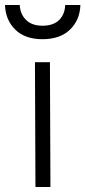

<svg xmlns="http://www.w3.org/2000/svg" viewBox="-41 -749 342 769"><path d="M99 -500H159L161 0H101ZM38 -729Q40 -692 63.5 -669Q87 -646 129 -646Q173 -646 196 -669Q219 -692 220 -729H281Q279 -669 239.5 -630.5Q200 -592 129 -592Q59 -592 20 -630.5Q-19 -669 -21 -729Z"/></svg>

Font: Panefresco 250wt
Style: Regular
Weight: 300
Version: Version 1.000